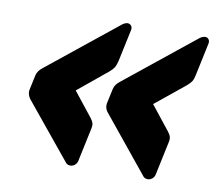

<svg xmlns="http://www.w3.org/2000/svg" viewBox="-65 -674 776 689"><g transform="rotate(10 323.0 -329.5)"><path d="M514 -60Q512 -60 507.5 -61Q503 -62 499 -66L332 -271Q327 -277 324.5 -284.5Q322 -292 323 -301L335 -357Q337 -366 342.5 -373.5Q348 -381 356 -387L611 -592Q617 -596 622 -597.5Q627 -599 629 -599Q638 -599 642.5 -592.5Q647 -586 645 -577L620 -459Q617 -443 611.5 -434.5Q606 -426 594 -416L487 -329L556 -242Q564 -232 566.5 -223.5Q569 -215 565 -199L540 -81Q538 -72 530.5 -66Q523 -60 514 -60ZM232 -60Q230 -60 225.5 -61Q221 -62 217 -66L49 -271Q45 -277 42.5 -284.5Q40 -292 41 -301L53 -357Q55 -366 60.5 -373.5Q66 -381 74 -387L329 -592Q335 -596 339.5 -597.5Q344 -599 346 -599Q355 -599 360 -592.5Q365 -586 363 -577L338 -459Q334 -443 328.5 -434.5Q323 -426 311 -416L205 -329L274 -242Q282 -232 284.5 -223.5Q287 -215 283 -199L258 -81Q256 -72 248.5 -66Q241 -60 232 -60Z"/></g></svg>

Font: Rubik ExtraBold
Style: Italic
Weight: 800
Italic angle: -12°
Designer: Hubert and Fischer
Foundry: Hubert and Fischer
Version: Version 2.300;gftools[0.9.30]